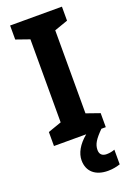

<svg xmlns="http://www.w3.org/2000/svg" viewBox="-176 -775 726 1069"><g transform="rotate(-20 186.5 -240.5)"><path d="M253 104C253 70 270 44 314 0H340V-83L260 -111V-603L340 -631V-714H33V-631L113 -603V-111L33 -83V0H224C174 41 150 86 150 128C150 194 195 233 270 233C300 233 323 227 342 221V134C330 139 312 143 294 143C268 143 253 130 253 104Z"/></g></svg>

Font: Noto Sans Georgian SemiCondensed Bold
Style: Regular
Weight: 700
Width: 4
Designer: Monotype Design Team, Akaki Razmadze
Foundry: Google LLC
Version: Version 2.005